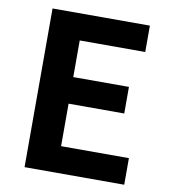

<svg xmlns="http://www.w3.org/2000/svg" viewBox="-83 -811 780 882"><g transform="rotate(10 307.0 -370.0)"><path d="M90.8 0V-740.2H544.9V-617.2H239.3V-446.3H499V-322.3H239.3V-124H555.7V0Z"/></g></svg>

Font: Nasu
Style: Bold
Weight: 700
Designer: Ryoko NISHIZUKA (kana &amp; ideographs); Paul D. Hunt (Latin, Greek &amp; Cyrillic); Wenlong ZHANG (bopomofo); Sandoll C
Version: Version 2014.1215